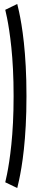

<svg xmlns="http://www.w3.org/2000/svg" viewBox="-20 -766 159 964"><path d="M66.6 178.1 6.4 149.2Q10.1 134.4 15.3 108.6Q20.6 82.8 26.2 45.6Q31.9 8.4 37 -40.2Q42.1 -88.9 45.2 -149.6Q48.3 -210.3 48.3 -283.8Q48.3 -357.2 45.2 -418.1Q42.1 -478.9 37 -527.6Q31.9 -576.2 26.2 -613.4Q20.6 -650.6 15.3 -676.2Q10.1 -701.9 6.4 -716.8L66.6 -746Q70.2 -732.2 75.8 -706.6Q81.4 -680.9 87.8 -642.5Q94.2 -604 99.9 -551.8Q105.6 -499.6 109.2 -432.8Q112.9 -365.9 112.9 -283.8Q112.9 -201.6 109.2 -134.9Q105.6 -68.2 99.9 -16.3Q94.2 35.7 87.8 74.1Q81.4 112.4 75.8 138.2Q70.2 164 66.6 178.1Z"/></svg>

Font: Anybody UltraCondensed Thin
Style: Regular
Weight: 100
Width: 1
Designer: Tyler Finck
Foundry: Etcetera Type Company
Version: Version 1.110